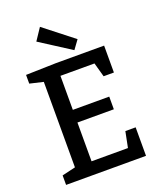

<svg xmlns="http://www.w3.org/2000/svg" viewBox="-167 -1038 949 1140"><g transform="rotate(-20 307.5 -467.5)"><path d="M225 -935 410 -790 370 -735 175 -860ZM240 -405H470V-325H240V-80H470L490 -180H555V0H50V-60L135 -80V-620L50 -640V-695L240 -700H545V-530H480L455 -620H240Z"/></g></svg>

Font: Bitter
Style: Regular
Weight: 400
Designer: Sol Matas
Foundry: Sol Matas
Version: Version 1.300;PS 001.300;hotconv 1.0.70;makeotf.lib2.5.58329